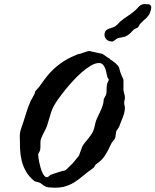

<svg xmlns="http://www.w3.org/2000/svg" viewBox="-20 -896 743 918"><path d="M144 -30.3Q118.7 -51.3 104.5 -75.9Q90.3 -100.6 83.7 -127.7Q77.1 -154.8 75.9 -184.3Q74.7 -213.9 74.7 -245.1Q74.7 -264.6 80.8 -280.5Q86.9 -296.4 92.3 -314.5Q99.1 -335.4 106.2 -358.6Q113.3 -381.8 122.6 -403.8Q125 -411.1 128.9 -417.7Q132.8 -424.3 136.7 -431.2Q140.6 -438 144 -445.1Q147.5 -452.1 148.9 -460.4Q158.2 -469.7 165.5 -479Q172.9 -488.3 179.4 -497.3Q186 -506.3 192.4 -515.4Q198.7 -524.4 206.5 -533.7Q233.9 -566.9 267.8 -591.6Q301.8 -616.2 340.8 -631.8Q343.3 -632.8 346.7 -634.5Q350.1 -636.2 351.1 -636.2Q366.2 -639.2 379.6 -644.5Q393.1 -649.9 407.2 -652.3Q410.6 -651.4 419.2 -649.4Q427.7 -647.5 436.8 -645.5Q445.8 -643.6 454.1 -641.8Q462.4 -640.1 465.8 -639.6Q472.7 -637.2 479 -632.3Q485.4 -627.4 491.2 -623.5Q491.2 -623 493.7 -621.8Q496.1 -620.6 498.8 -618.9Q501.5 -617.2 503.7 -615.5Q505.9 -613.8 506.3 -612.3Q510.7 -609.9 517.1 -605.5Q523.4 -601.1 530 -595.7Q536.6 -590.3 541.7 -584.5Q546.9 -578.6 549.3 -572.8Q552.2 -561.5 554.2 -554.9Q556.2 -548.3 558.3 -542.7Q560.5 -537.1 563.2 -531Q565.9 -524.9 570.3 -515.1V-464.4L577.1 -435.1V-428.2Q577.1 -421.9 575.4 -416.3Q573.7 -410.6 573.7 -403.8Q573.7 -398.4 575.4 -392.6Q577.1 -386.7 577.1 -380.9Q577.1 -369.1 574.2 -357.4Q571.3 -345.7 566.9 -334.2Q562.5 -322.8 557.6 -311.3Q552.7 -299.8 549.3 -289.1Q545.4 -282.2 541.5 -277.3Q537.6 -272.5 535.2 -266.1Q533.7 -259.8 533.2 -252Q532.7 -244.1 530.8 -236.3Q525.4 -226.6 519.8 -220.5Q514.2 -214.4 509.8 -205.1Q497.6 -176.3 482.2 -152.6Q466.8 -128.9 439.5 -110.8Q435.1 -106.9 432.4 -101.1Q429.7 -95.2 424.3 -91.3Q399.4 -74.2 379.9 -57.6Q360.4 -41 340.6 -27.8Q320.8 -14.6 297.4 -6.6Q273.9 1.5 241.2 1.5Q229 1.5 214.1 0Q199.2 -1.5 189.5 -9.3Q187.5 -9.3 185.1 -11.5Q182.6 -13.7 182.6 -14.2Q177.2 -18.6 172.6 -21Q168 -23.4 163.3 -24.7Q158.7 -25.9 154.1 -26.9Q149.4 -27.8 144 -30.3ZM162.6 -156.2Q162.6 -150.4 164.1 -140.4Q165.5 -130.4 168 -118.4Q170.4 -106.4 174.1 -94Q177.7 -81.5 182.4 -71.5Q187 -61.5 192.1 -55.2Q197.3 -48.8 203.1 -48.8Q207 -48.8 210 -50.5Q212.9 -52.2 215.3 -54.4Q217.8 -56.6 220.2 -58.6Q222.7 -60.5 226.1 -61.5Q229 -63 236.6 -65.4Q244.1 -67.9 252.4 -70.6Q260.7 -73.2 268.1 -75.4Q275.4 -77.6 278.3 -78.6Q279.3 -78.6 285.2 -79.6Q291 -80.6 293.5 -82L327.1 -114.7L357.4 -151.4L373.5 -195.8Q379.9 -207 388.2 -216.8Q396.5 -226.6 404.3 -236.3Q412.1 -246.1 418.9 -256.6Q425.8 -267.1 429.2 -279.8Q429.7 -280.8 430.9 -285.4Q432.1 -290 433.3 -295.4Q434.6 -300.8 435.5 -305.4Q436.5 -310.1 437 -311.5Q440.4 -322.8 445.6 -334Q450.7 -345.2 456.3 -356.4Q461.9 -367.7 466.6 -379.4Q471.2 -391.1 474.1 -403.8L476.6 -424.8Q478 -425.8 479.7 -428.7Q481.4 -431.6 483.2 -435.1Q484.9 -438.5 486.1 -441.4Q487.3 -444.3 487.8 -445.3Q489.3 -451.7 489.5 -458.5Q489.7 -465.3 489.7 -472.2Q489.7 -479 490.5 -485.6Q491.2 -492.2 493.7 -499Q493.7 -499.5 494.6 -502Q495.6 -504.4 497.1 -506.8Q498.5 -509.3 499.5 -511.7Q500.5 -514.2 500.5 -515.1L493.7 -526.4Q491.2 -534.7 489 -546.4Q486.8 -558.1 482.9 -568.8Q479 -579.6 471.9 -587.2Q464.8 -594.7 453.1 -594.7Q436.5 -594.7 416 -583Q395.5 -571.3 373.8 -552.7Q352.1 -534.2 330.8 -511.2Q309.6 -488.3 291.5 -465.8Q273.4 -443.4 259.5 -423.8Q245.6 -404.3 239.3 -392.6Q228 -373 221.4 -349.1Q214.8 -325.2 207 -301.8Q204.6 -292.5 200.2 -283.2Q195.8 -273.9 191.4 -265.1Q187 -256.8 183.1 -249Q179.2 -241.2 175.8 -231.4Q173.8 -225.6 173.6 -219.5Q173.3 -213.4 173.3 -208V-195.8Q173.3 -189.5 172.6 -182.9Q171.9 -176.3 168.5 -170.4Q168.5 -169.4 165.5 -165Q162.6 -160.6 162.6 -158.2ZM480.5 -737.8Q482.9 -748 489 -752.4Q495.1 -756.8 502.9 -759.5Q510.7 -762.2 519 -764.6Q527.3 -767.1 534.2 -772.9Q543.5 -779.8 548.6 -786.4Q553.7 -793 563.5 -799.8Q576.2 -810.1 590.3 -819.1Q604.5 -828.1 616.7 -838.4Q627 -845.7 633.1 -852.8Q639.2 -859.9 644.5 -865Q649.9 -870.1 656 -873.3Q662.1 -876.5 672.4 -876.5Q674.8 -876.5 677.7 -876.2Q680.7 -876 684.1 -875.5Q685.1 -876.5 687 -876.5Q688 -876.5 689 -876Q690.9 -875.5 693.1 -875Q695.3 -874.5 697.8 -872.1Q703.1 -868.7 703.1 -859.9Q703.1 -856.9 702.1 -852.1Q701.7 -849.6 700.9 -846.9Q700.2 -844.2 698.7 -840.8Q696.8 -831.5 690.9 -823.5Q685.1 -815.4 677.7 -808.3Q670.4 -801.3 662.6 -794.4Q654.8 -787.6 648.9 -780.8Q647 -776.4 645 -773.4Q643.6 -770.5 642.1 -768.3Q640.6 -766.1 639.6 -766.1Q639.2 -764.6 637 -763.4Q634.8 -762.2 632.1 -761Q629.4 -759.8 627.4 -759Q625.5 -758.3 625 -757.8Q616.7 -752.9 609.4 -744.1Q602.1 -735.4 592.8 -729Q583.5 -722.7 576.2 -720.5Q568.8 -718.3 562.5 -717.3Q556.2 -716.3 549.8 -715.1Q543.5 -713.9 536.6 -710Q536.1 -709.5 533.7 -707.5Q531.2 -705.6 528.1 -703.4Q524.9 -701.2 522 -699.2Q519 -697.3 517.6 -697.3Q514.6 -697.3 512.7 -697.8Q508.3 -697.8 505.4 -698.7Q493.7 -701.2 486.6 -710.2Q479.5 -719.2 479.5 -730.5Q479.5 -732.9 480.5 -737.8Z"/></svg>

Font: IM FELL English
Style: Italic
Weight: 400
Italic angle: -18°
Designer: Igino Marini
Foundry: Igino Marini
Version: 3.00